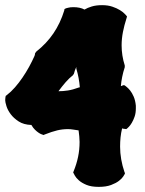

<svg xmlns="http://www.w3.org/2000/svg" viewBox="-30 -709 564 745"><path d="M497.1 -298.8V-288.1Q497.1 -270 492.2 -256.1Q487.3 -242.2 481.4 -232.4Q475.6 -222.7 470.5 -217.5Q465.3 -212.4 464.8 -211.9L460 -208L453.1 -209Q450.7 -209 448.5 -209.5Q446.3 -210 443.8 -210.9Q439.5 -192.9 437.7 -175.5Q436 -158.2 436 -140.1Q436 -91.3 453.1 -41L455.1 -37.1L453.1 -32.2Q452.6 -31.2 447.8 -23.7Q442.9 -16.1 431.6 -7.3Q420.4 1.5 401.1 8.8Q381.8 16.1 353 16.1Q324.2 16.1 305.4 8.3Q286.6 0.5 275.9 -9.3Q265.1 -19 260.7 -27.1Q256.3 -35.2 255.9 -36.1L253.9 -40L255.9 -44.9Q267.1 -72.3 272.9 -100.1Q278.8 -127.9 278.8 -158.2Q278.8 -168.5 277.6 -180.2Q276.4 -191.9 274.9 -203.1Q263.7 -204.6 253.4 -206.3Q243.2 -208 233.9 -208Q212.4 -208 191.9 -203.1Q171.4 -198.2 143.1 -187L139.2 -185.1L133.8 -187Q133.3 -187 129.2 -188.7Q125 -190.4 118.9 -194.6Q112.8 -198.7 105.5 -205.8Q98.1 -212.9 91.8 -224.1Q62 -225.1 42.5 -237.8Q22.9 -250.5 11.2 -266.4Q-0.5 -282.2 -5.1 -297.6Q-9.8 -313 -9.8 -319.8Q-9.8 -325.2 -9.3 -328.1Q-8.8 -331.1 -8.8 -332L-7.8 -336.9L-3.9 -339.8Q12.7 -352.5 28.1 -370.1Q43.5 -387.7 57.1 -407.7Q70.8 -427.7 82.8 -449.5Q94.7 -471.2 104 -492.2Q105 -495.1 105.5 -497.3Q106 -499.5 106 -502L110.8 -508.8Q150.9 -540.5 177.5 -579.8Q204.1 -619.1 219.2 -668L220.2 -673.8L226.1 -676.8Q227.1 -676.8 234.6 -679Q242.2 -681.2 254.9 -681.2Q280.8 -681.2 297.9 -671.9Q309.1 -678.7 325.9 -683.8Q342.8 -689 366.2 -689Q388.7 -689 406 -683.1Q423.3 -677.2 435.1 -669.9Q446.8 -662.6 452.6 -656.5Q458.5 -650.4 459 -649.9L462.9 -645L460.9 -638.2Q452.1 -610.8 447 -584.7Q441.9 -558.6 441.9 -533.2Q441.9 -493.2 454.1 -455.1V-448.2Q447.8 -429.2 444.1 -410.6Q440.4 -392.1 439 -375Q440.9 -375 444.8 -377L451.2 -378.9L456.1 -376Q456.5 -375.5 462.2 -371.1Q467.8 -366.7 475.1 -357.7Q482.4 -348.6 488.8 -334Q495.1 -319.3 497.1 -298.8ZM266.1 -442.9V-449.2Q263.2 -442.4 260.7 -436Q258.3 -429.7 256.8 -422.9L252.9 -417Q238.8 -406.2 224.6 -389.9Q210.4 -373.5 196.8 -355Q214.4 -355 233.4 -357.9Q252.4 -360.8 277.8 -370.1H279.8Q278.3 -388.7 274.9 -406.7Q271.5 -424.8 266.1 -442.9Z"/></svg>

Font: Hanalei Fill
Style: Regular
Weight: 400
Version: Version 1.000